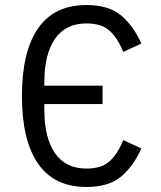

<svg xmlns="http://www.w3.org/2000/svg" viewBox="-20 -730 640 762"><path d="M156 -317V-292Q156 -184 198 -122.5Q240 -61 323 -61Q383 -61 415 -90Q447 -119 469 -174L541 -141Q510 -71 461 -29.5Q412 12 323 12Q195 12 131 -80.5Q67 -173 67 -349Q67 -525 131 -617.5Q195 -710 323 -710Q412 -710 461 -668.5Q510 -627 541 -557L469 -524Q447 -579 415 -608Q383 -637 323 -637Q240 -637 198 -575.5Q156 -514 156 -406V-390H387V-317Z"/></svg>

Font: iA Writer Mono V
Style: Regular
Weight: 400
Designer: Mike Abbink, Paul van der Laan, Pieter van Rosmalen
Foundry: Bold Monday
Version: Version 2.000